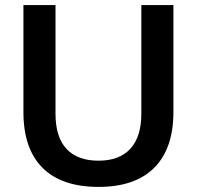

<svg xmlns="http://www.w3.org/2000/svg" viewBox="-20 -725 773 754"><path d="M72 -285V-705H198V-278Q198 -187 241 -140.5Q284 -94 367 -94Q449 -94 492 -141Q535 -188 535 -278V-705H661V-285Q661 -142 586 -66.5Q511 9 367 9Q222 9 147 -66Q72 -141 72 -285Z"/></svg>

Font: wassup Sans
Style: Bold
Weight: 700
Version: Version 2.001